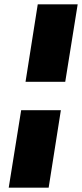

<svg xmlns="http://www.w3.org/2000/svg" viewBox="-20 -780 376 880"><path d="M97 -405H279L336 -760H153ZM20 80H203L259 -275H77Z"/></svg>

Font: Arthouse Owned Black
Style: Italic
Weight: 900
Italic angle: -10°
Designer: Jeremy Tribby
Foundry: Tribby Type
Version: Version 1.000;PS 001.000;hotconv 1.0.88;makeotf.lib2.5.64775